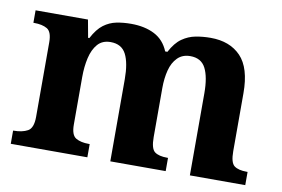

<svg xmlns="http://www.w3.org/2000/svg" viewBox="-63 -654 1113 758"><g transform="rotate(10 493.0 -274.5)"><path d="M20 0V-53H22Q56.4 -53 78.2 -65Q100 -76.9 100 -122V-420.9Q100 -463 80.5 -474.5Q61 -486 28 -486H25V-536H235L248 -465H253Q273 -503 296.5 -520.5Q320 -538 347.3 -543.5Q374.6 -549 406 -549Q461 -549 500 -529Q539 -509 557 -465H566Q586 -503 611 -520.5Q636 -538 664.8 -543.5Q693.6 -549 725 -549Q802 -549 846 -503.2Q890 -457.4 890 -356V-123.8Q890 -77.6 906.5 -65.3Q923 -53 957 -53H960V0H738V-329Q738 -394 720.1 -429Q702.3 -464 658.2 -464Q627 -464 607.4 -444.4Q587.8 -424.9 579.4 -392.4Q571 -360 571 -321V-124Q571 -77.7 587.5 -65.3Q604 -53 638 -53H641V0H419V-329Q419 -394 401.1 -429Q383.1 -464 338.8 -464Q306 -464 287.1 -442.5Q268.3 -420.9 260.1 -385.5Q252 -350.1 252 -309V-118Q252 -76 271.5 -64.5Q291 -53 324 -53H327V0Z"/></g></svg>

Font: Noto Serif NP Hmong
Style: Regular
Weight: 400
Designer: Dalton Maag Ltd
Foundry: Dalton Maag Ltd
Version: Version 1.001